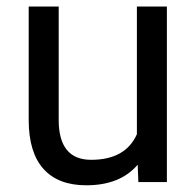

<svg xmlns="http://www.w3.org/2000/svg" viewBox="-20 -548 591 578"><path d="M394.5 -52.2Q341.8 9.8 239.7 9.8Q155.3 9.8 111.1 -39.3Q66.9 -88.4 66.4 -184.6V-528.3H156.7V-187Q156.7 -66.9 254.4 -66.9Q357.9 -66.9 392.1 -144V-528.3H482.4V0H396.5Z"/></svg>

Font: Shabnam FD
Style: Regular
Weight: 400
Foundry: DejaVu fonts team - Redesigned by Saber Rastikerdar - Based on Vazir font
Version: Version 5.00;October 20, 2019;FontCreator 12.0.0.2547 64-bit